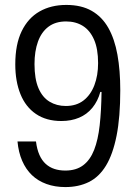

<svg xmlns="http://www.w3.org/2000/svg" viewBox="-20 -750 554 779"><path d="M249 -730Q310 -730 352 -706Q394 -682 419.5 -637Q445 -592 456.5 -528Q468 -464 468 -384Q468 -275 453 -199.5Q438 -124 410 -78Q382 -32 340.5 -11.5Q299 9 245 9Q203 9 168.5 -3.5Q134 -16 109.5 -39.5Q85 -63 70 -97.5Q55 -132 51 -176H126Q130 -144 140 -121.5Q150 -99 165.5 -85Q181 -71 201 -64.5Q221 -58 245 -58Q289 -58 317.5 -79.5Q346 -101 362 -142Q378 -183 384.5 -242Q391 -301 392 -377H387Q377 -340 355 -313Q333 -286 301 -272.5Q269 -259 229 -259Q168 -259 126 -287.5Q84 -316 63 -368Q42 -420 42 -489Q42 -570 68 -623.5Q94 -677 140.5 -703.5Q187 -730 249 -730ZM248 -663Q205 -663 176.5 -641.5Q148 -620 134 -581Q120 -542 120 -490Q120 -430 136 -392.5Q152 -355 181 -337.5Q210 -320 247 -320Q290 -320 319 -342.5Q348 -365 363 -404.5Q378 -444 378 -494Q378 -552 361.5 -589.5Q345 -627 316 -645Q287 -663 248 -663Z"/></svg>

Font: Mona Sans SemiCondensed
Style: Regular
Weight: 400
Width: 4
Designer: Deni Anggara
Foundry: GitHub
Version: Version 2.000